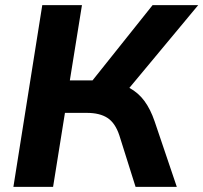

<svg xmlns="http://www.w3.org/2000/svg" viewBox="-20 -725 789 745"><path d="M32 0 144 -705H298L251 -413H339L572 -705H749L482 -384Q517 -365 540.5 -333Q564 -301 580 -254L666 0H506L443 -200Q427 -248 397 -267.5Q367 -287 317 -287H232L186 0Z"/></svg>

Font: Winston
Style: Bold Italic
Weight: 700
Italic angle: -9°
Designer: Original fonts by Vernon Adams / Changes by Cristiano Sobral
Foundry: Original fonts by Vernon Adams / Changes by Cristiano Sobral
Version: Version 2.503;July 17, 2020;FontCreator 13.0.0.2655 64-bit